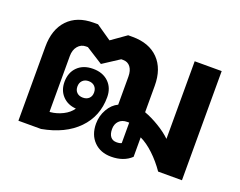

<svg xmlns="http://www.w3.org/2000/svg" viewBox="-94 -729 1136 909"><g transform="rotate(20 474.0 -274.0)"><path d="M886 -550V0H766Q737 -42 702 -75Q667 -108 633 -124V-26Q595 10 532 10Q478 10 445 -23.5Q412 -57 412 -113Q412 -152 431 -185.5Q450 -219 480 -233V-374Q480 -405 466.5 -422.5Q453 -440 430 -440H420L337 -386L252 -440H242Q218 -440 202 -421Q186 -402 186 -371V-90H191Q222 -93 252 -108Q282 -123 298 -147Q256 -150 230 -177.5Q204 -205 204 -248Q204 -295 233 -323.5Q262 -352 311 -352Q360 -352 389.5 -323.5Q419 -295 419 -248Q419 -152 355 -86.5Q291 -21 176 0H62V-373Q62 -460 108.5 -509Q155 -558 238 -558H260L337 -505L412 -558H434Q518 -558 565 -510Q612 -462 612 -376V-243Q648 -230 686 -207Q724 -184 750 -159V-550ZM311 -207Q330 -207 341.5 -218Q353 -229 353 -248Q353 -267 341.5 -278.5Q330 -290 311 -290Q292 -290 280.5 -278.5Q269 -267 269 -248Q269 -229 280.5 -218Q292 -207 311 -207ZM558 -171H548Q522 -171 507 -155.5Q492 -140 492 -115Q492 -90 502.5 -76.5Q513 -63 533 -63Q550 -63 558 -68Z"/></g></svg>

Font: Bai Jamjuree
Style: Bold
Weight: 700
Designer: Katatrad Aksorn Co.,Ltd.
Foundry: Cadson Demak Co.,Ltd.
Version: Version 1.000; ttfautohint (v1.6)